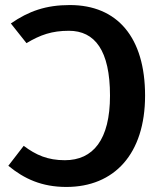

<svg xmlns="http://www.w3.org/2000/svg" viewBox="-20 -726 638 761"><path d="M257 -706C162 -706 94 -682 23 -633L85 -555C140 -588 186 -604 253 -604C356 -604 416 -526 416 -347C416 -172 349 -91 237 -91C170 -91 123 -111 74 -148L13 -69C76 -17 146 15 243 15C433 15 555 -116 555 -347C555 -578 445 -706 257 -706Z"/></svg>

Font: Fira Sans Medium
Style: Regular
Weight: 500
Designer: Carrois Corporate & Edenspiekermann AG
Foundry: Carrois Corporate GbR & Edenspiekermann AG
Version: Version 4.203